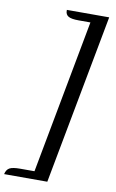

<svg xmlns="http://www.w3.org/2000/svg" viewBox="-166 -845 661 1090"><g transform="rotate(10 164.5 -300.0)"><path d="M-61 190Q-55 163 -37 153.5Q-19 144 23 144H106L272 -743H204Q162 -743 145 -753Q128 -763 128 -785Q128 -787 128 -788Q128 -789 128 -790H372L188 190Z"/></g></svg>

Font: Sansita Swashed Light Light
Style: Regular
Weight: 300
Version: Version 1.003